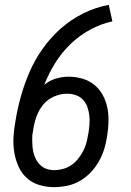

<svg xmlns="http://www.w3.org/2000/svg" viewBox="-20 -763 540 791"><path d="M203 8Q171 8 141.5 -1Q112 -10 90.5 -29.5Q69 -49 56.5 -76.5Q44 -104 39 -134.5Q34 -165 35.5 -196.5Q37 -228 43 -260Q51 -312 65.5 -364Q80 -416 101.5 -466Q123 -516 156 -562.5Q189 -609 231 -646Q273 -683 323.5 -708Q374 -733 428 -743L443 -675Q396 -665 351 -640.5Q306 -616 269.5 -580.5Q233 -545 206.5 -502Q180 -459 162 -413Q183 -431 209.5 -439Q236 -447 262 -447Q292 -447 319.5 -439Q347 -431 368.5 -413.5Q390 -396 403.5 -371Q417 -346 422.5 -318Q428 -290 427 -260Q426 -230 421 -200Q417 -174 409 -148Q401 -122 387 -97.5Q373 -73 353 -52Q333 -31 308 -17Q283 -3 256 2.5Q229 8 203 8ZM204 -62Q221 -62 239.5 -67Q258 -72 273.5 -82.5Q289 -93 301.5 -108.5Q314 -124 322.5 -140.5Q331 -157 336 -175Q341 -193 343 -210L344 -212Q347 -231 348.5 -250Q350 -269 348 -287Q346 -305 340 -322Q334 -339 322 -352Q310 -365 292.5 -371Q275 -377 256 -377Q230 -377 203 -365.5Q176 -354 158 -332Q140 -310 130.5 -283.5Q121 -257 117 -230L113 -205Q112 -181 114 -158Q116 -135 124.5 -114.5Q133 -94 150 -79.5Q167 -65 191 -63L197 -62Z"/></svg>

Font: Iosevka Algr
Style: Italic
Weight: 400
Italic angle: -9°
Monospace: yes
Designer: Belleve Invis
Foundry: Belleve Invis
Version: Version 26.0.2; ttfautohint (v1.8.3)